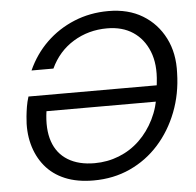

<svg xmlns="http://www.w3.org/2000/svg" viewBox="-52 -765 849 830"><g transform="rotate(-5 372.5 -350.0)"><path d="M321 12Q250 12 197.5 -10Q145 -32 111.5 -73Q78 -114 63.5 -169Q49 -224 56 -289Q58 -309 61.5 -330.5Q65 -352 72 -374H648L636 -304H144Q133 -227 151.5 -173Q170 -119 216.5 -90.5Q263 -62 332 -62Q388 -62 438.5 -82Q489 -102 528 -139.5Q567 -177 592.5 -228.5Q618 -280 625 -341L630 -387Q639 -465 616.5 -521Q594 -577 548 -607.5Q502 -638 436 -638Q355 -638 289.5 -598Q224 -558 190 -485H95Q126 -554 178 -604.5Q230 -655 299 -683.5Q368 -712 448 -712Q534 -712 596 -674.5Q658 -637 691.5 -571Q725 -505 721 -419Q719 -329 688.5 -250.5Q658 -172 605 -113Q552 -54 480 -21Q408 12 321 12Z"/></g></svg>

Font: DM Sans 17pt
Style: Italic
Weight: 400
Italic angle: -10°
Version: Version 4.004;gftools[0.9.30]